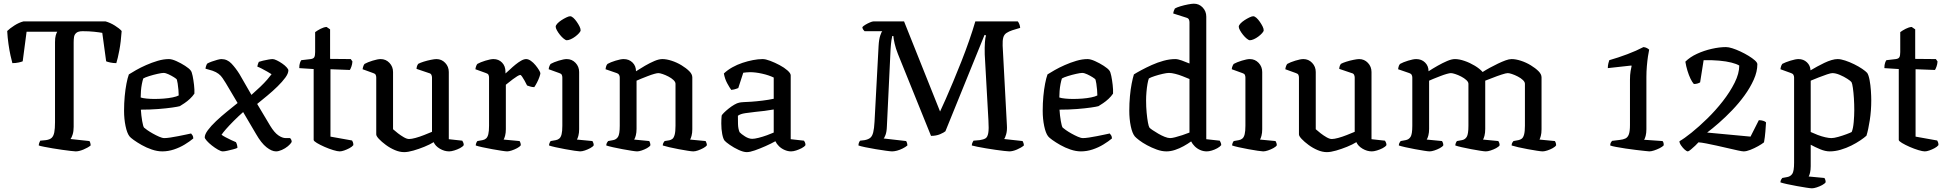

<svg xmlns="http://www.w3.org/2000/svg" viewBox="-20 -820 10549 1040"><path d="M390 0Q383 0 363 -2.5Q343 -5 317 -8.5Q291 -12 265 -16.5Q239 -21 218.5 -25Q198 -29 190 -32Q190 -39 193 -47Q196 -55 198 -58L229 -61Q250 -64 260 -73.5Q270 -83 274 -103Q278 -123 278 -158V-592Q278 -615 282 -628.5Q286 -642 290 -648H124L103 -488Q97 -485 81 -481.5Q65 -478 47 -478Q43 -492 37 -519Q31 -546 26 -581Q21 -616 19 -652Q33 -666 58 -682Q83 -698 107 -704H552Q577 -697 602 -681.5Q627 -666 639 -652Q635 -593 626.5 -548Q618 -503 610 -478Q593 -478 577 -481.5Q561 -485 555 -488L534 -642Q518 -645 490 -648Q462 -651 428 -651Q404 -651 393.5 -642Q383 -633 381 -619.5Q379 -606 379 -591V-133Q379 -109 373.5 -91.5Q368 -74 362 -67L464 -56Q466 -55 468.5 -47.5Q471 -40 471 -32Q456 -20 432 -10Q408 0 390 0Z M859 0Q832 0 802.5 -10Q773 -20 747.5 -34.5Q722 -49 704 -62Q686 -75 681 -82Q668 -99 660 -137.5Q652 -176 652 -220Q652 -261 655.5 -298.5Q659 -336 665 -367Q671 -398 678 -417Q692 -426 716.5 -440Q741 -454 771.5 -467.5Q802 -481 834 -490.5Q866 -500 895 -500Q911 -500 935.5 -489Q960 -478 982.5 -463.5Q1005 -449 1013 -438Q1019 -431 1023.5 -408.5Q1028 -386 1031 -360Q1034 -334 1033 -313Q1023 -298 1008.5 -284.5Q994 -271 979 -261Q964 -251 954 -245Q944 -242 913 -237.5Q882 -233 838 -229.5Q794 -226 743 -226Q745 -194 750 -165Q755 -136 760 -129Q764 -125 777.5 -115.5Q791 -106 808 -96.5Q825 -87 842 -79.5Q859 -72 870 -72Q882 -72 902.5 -75Q923 -78 945.5 -82.5Q968 -87 987 -91Q1006 -95 1015 -97Q1019 -93 1023 -86.5Q1027 -80 1027 -70Q1008 -54 981 -37.5Q954 -21 922.5 -10.5Q891 0 859 0ZM816 -284Q841 -284 867 -286Q893 -288 915 -292.5Q937 -297 948 -303Q948 -315 946.5 -333Q945 -351 942.5 -367Q940 -383 938 -389Q936 -393 922.5 -401.5Q909 -410 893 -417.5Q877 -425 866 -425Q856 -425 833.5 -420Q811 -415 788.5 -408Q766 -401 756 -395Q752 -383 748.5 -365Q745 -347 743.5 -327.5Q742 -308 742 -292Q753 -288 774.5 -286Q796 -284 816 -284Z M1187 0Q1177 0 1160.5 -9.5Q1144 -19 1127.5 -32Q1111 -45 1100 -57.5Q1089 -70 1089 -76Q1089 -92 1106 -115Q1123 -138 1150.5 -164Q1178 -190 1209.5 -215.5Q1241 -241 1267 -262L1203 -370Q1194 -384 1185.5 -397Q1177 -410 1164 -420Q1151 -430 1131 -437L1093 -448Q1094 -456 1097 -464.5Q1100 -473 1103 -476Q1112 -481 1127 -486.5Q1142 -492 1157 -496Q1172 -500 1179 -500Q1211 -500 1234 -475.5Q1257 -451 1277 -419L1342 -306Q1368 -329 1390 -350Q1412 -371 1427.5 -389Q1443 -407 1451 -418Q1442 -424 1427 -432.5Q1412 -441 1397.5 -448.5Q1383 -456 1374 -459Q1375 -467 1377.5 -474Q1380 -481 1382 -485Q1390 -488 1405 -491.5Q1420 -495 1434.5 -497.5Q1449 -500 1457 -500Q1465 -500 1479.5 -493Q1494 -486 1508.5 -476Q1523 -466 1532.5 -455.5Q1542 -445 1542 -439Q1542 -422 1525.5 -399.5Q1509 -377 1483.5 -352Q1458 -327 1428.5 -302.5Q1399 -278 1373 -257L1444 -138Q1466 -102 1487.5 -87Q1509 -72 1528 -72H1551Q1554 -70 1557 -64.5Q1560 -59 1560 -51Q1554 -40 1539.5 -28Q1525 -16 1507 -8Q1489 0 1475 0Q1452 0 1423.5 -22.5Q1395 -45 1367 -94L1297 -213Q1271 -190 1246.5 -165.5Q1222 -141 1204.5 -121Q1187 -101 1180 -90Q1188 -84 1202 -76.5Q1216 -69 1232 -61.5Q1248 -54 1258 -50Q1261 -45 1263.5 -36.5Q1266 -28 1266 -19Q1258 -15 1242.5 -11Q1227 -7 1211.5 -3.5Q1196 0 1187 0Z M1820 0Q1808 0 1785 -7Q1762 -14 1738 -24.5Q1714 -35 1696.5 -45.5Q1679 -56 1679 -62V-446L1601 -451Q1601 -469 1605 -480Q1609 -491 1612 -494L1663 -500Q1678 -502 1682.5 -510.5Q1687 -519 1687 -538V-646Q1699 -655 1716.5 -664Q1734 -673 1749 -674L1768 -661V-501L1880 -500L1889 -487Q1888 -472 1883.5 -459.5Q1879 -447 1875 -441L1770 -445V-80L1887 -59Q1889 -56 1891.5 -50Q1894 -44 1894 -34Q1887 -25 1873 -17.5Q1859 -10 1844.5 -5Q1830 0 1820 0Z M2169 4Q2145 4 2119 -7Q2093 -18 2070 -35Q2047 -52 2032.5 -67.5Q2018 -83 2018 -92V-400Q2018 -408 2015 -414.5Q2012 -421 2002 -424L1944 -445Q1946 -457 1949 -464Q1952 -471 1955 -474Q1971 -483 1998.5 -491.5Q2026 -500 2042 -500Q2070 -500 2089.5 -479.5Q2109 -459 2109 -430V-120Q2120 -110 2135.5 -98Q2151 -86 2167.5 -76.5Q2184 -67 2196 -67Q2209 -67 2231 -73Q2253 -79 2277 -88.5Q2301 -98 2320 -106V-400Q2320 -408 2316.5 -415Q2313 -422 2304 -424L2236 -447Q2237 -458 2240 -465Q2243 -472 2245 -474Q2256 -480 2275 -486Q2294 -492 2314 -496Q2334 -500 2344 -500Q2372 -500 2391.5 -479.5Q2411 -459 2411 -430V-66L2484 -58Q2486 -55 2489 -48.5Q2492 -42 2492 -34Q2486 -25 2471.5 -17.5Q2457 -10 2440.5 -5Q2424 0 2413 0Q2387 0 2362.5 -14.5Q2338 -29 2329 -50Q2308 -37 2278.5 -25Q2249 -13 2219.5 -4.5Q2190 4 2169 4Z M2727 0Q2719 0 2696.5 -3.5Q2674 -7 2646 -12Q2618 -17 2593 -22.5Q2568 -28 2557 -32Q2557 -39 2560 -46Q2563 -53 2566 -56L2594 -61Q2605 -63 2613 -70Q2621 -77 2625 -93Q2629 -109 2629 -139V-400Q2629 -408 2626 -414.5Q2623 -421 2613 -424L2555 -445Q2557 -457 2560 -464Q2563 -471 2566 -474Q2582 -483 2609.5 -491.5Q2637 -500 2653 -500Q2681 -500 2699.5 -481Q2718 -462 2718 -431V-422Q2728 -430 2742 -443.5Q2756 -457 2772 -470Q2788 -483 2803 -491.5Q2818 -500 2830 -500Q2842 -500 2855.5 -490.5Q2869 -481 2880.5 -467Q2892 -453 2899.5 -440.5Q2907 -428 2907 -423Q2907 -418 2902 -403.5Q2897 -389 2889 -373.5Q2881 -358 2874 -348Q2862 -348 2851.5 -351.5Q2841 -355 2835 -357Q2829 -370 2821.5 -383Q2814 -396 2808 -405Q2802 -414 2798 -414Q2793 -414 2781.5 -407Q2770 -400 2757.5 -390.5Q2745 -381 2734.5 -372.5Q2724 -364 2720 -361V-120Q2720 -100 2716 -85Q2712 -70 2708 -64L2794 -56Q2796 -54 2798.5 -47.5Q2801 -41 2801 -33Q2795 -25 2781 -17.5Q2767 -10 2752 -5Q2737 0 2727 0Z M3122 0Q3115 0 3092 -3.5Q3069 -7 3041.5 -12Q3014 -17 2989.5 -22.5Q2965 -28 2954 -32Q2954 -39 2957 -46Q2960 -53 2963 -56L2991 -61Q3002 -63 3010 -70Q3018 -77 3022 -93Q3026 -109 3026 -139V-400Q3026 -408 3023 -414.5Q3020 -421 3010 -424L2952 -445Q2953 -455 2956.5 -463Q2960 -471 2963 -474Q2979 -483 3006.5 -491.5Q3034 -500 3050 -500Q3078 -500 3097.5 -479.5Q3117 -459 3117 -430V-120Q3117 -100 3113 -85Q3109 -70 3105 -64L3189 -56Q3191 -52 3193.5 -46.5Q3196 -41 3196 -33Q3191 -25 3177 -17.5Q3163 -10 3148 -5Q3133 0 3122 0ZM3050 -602Q3044 -602 3033.5 -610.5Q3023 -619 3013 -631.5Q3003 -644 2996.5 -656Q2990 -668 2990 -675Q2990 -683 2999 -692.5Q3008 -702 3021 -710.5Q3034 -719 3047.5 -725.5Q3061 -732 3068 -732Q3076 -732 3085.5 -723.5Q3095 -715 3104 -702Q3113 -689 3119 -677Q3125 -665 3125 -656Q3125 -650 3116.5 -640.5Q3108 -631 3096 -622Q3084 -613 3071.5 -607.5Q3059 -602 3050 -602Z M3431 0Q3423 0 3401 -3.5Q3379 -7 3351.5 -12Q3324 -17 3300 -22.5Q3276 -28 3264 -32Q3264 -40 3267.5 -46.5Q3271 -53 3274 -56L3301 -61Q3318 -64 3327.5 -78.5Q3337 -93 3337 -139V-400Q3337 -408 3333.5 -414.5Q3330 -421 3321 -424L3260 -445Q3262 -458 3264.5 -464Q3267 -470 3271 -474Q3287 -483 3314.5 -491.5Q3342 -500 3358 -500Q3387 -500 3406 -481.5Q3425 -463 3425 -434Q3448 -449 3474 -464Q3500 -479 3524.5 -489.5Q3549 -500 3568 -500Q3590 -500 3618 -491Q3646 -482 3671.5 -466.5Q3697 -451 3713.5 -434.5Q3730 -418 3730 -401V-120Q3730 -100 3726 -85Q3722 -70 3718 -64L3802 -56Q3804 -52 3806.5 -46Q3809 -40 3809 -33Q3803 -25 3789 -17.5Q3775 -10 3760.5 -5Q3746 0 3735 0Q3727 0 3705 -3.5Q3683 -7 3656 -12Q3629 -17 3605.5 -22.5Q3582 -28 3570 -32Q3570 -40 3573.5 -46.5Q3577 -53 3580 -56L3605 -60Q3615 -62 3622.5 -68Q3630 -74 3634.5 -90.5Q3639 -107 3639 -139V-366Q3639 -376 3628 -386.5Q3617 -397 3600.5 -405.5Q3584 -414 3569 -419Q3554 -424 3546 -424Q3539 -424 3523 -419.5Q3507 -415 3488 -407.5Q3469 -400 3452.5 -393.5Q3436 -387 3428 -383V-122Q3428 -102 3424 -86.5Q3420 -71 3415 -64L3497 -56Q3499 -52 3501 -46Q3503 -40 3503 -33Q3498 -25 3484.5 -17.5Q3471 -10 3456 -5Q3441 0 3431 0Z M4025 4Q4007 4 3981 -8Q3955 -20 3933.5 -35Q3912 -50 3905 -58Q3897 -68 3892 -94Q3887 -120 3887 -151Q3887 -163 3887.5 -173.5Q3888 -184 3889 -194Q3891 -199 3901.5 -209.5Q3912 -220 3927 -232Q3942 -244 3957.5 -253Q3973 -262 3984 -264Q3992 -266 4009.5 -267Q4027 -268 4049 -269Q4063 -270 4078.5 -271.5Q4094 -273 4110 -275Q4126 -277 4141.5 -279.5Q4157 -282 4171 -285V-400Q4144 -413 4108 -421Q4072 -429 4043 -429Q4033 -429 4023.5 -428Q4014 -427 4006 -426L3979 -343Q3975 -342 3966.5 -338.5Q3958 -335 3941 -333Q3932 -345 3919 -369Q3906 -393 3901 -422Q3921 -441 3947 -455.5Q3973 -470 4001.5 -479.5Q4030 -489 4058.5 -494.5Q4087 -500 4111 -500Q4127 -500 4152 -490.5Q4177 -481 4202.5 -467.5Q4228 -454 4245.5 -438.5Q4263 -423 4263 -412V-66L4335 -58Q4337 -55 4340 -49Q4343 -43 4343 -34Q4337 -25 4322.5 -17.5Q4308 -10 4292.5 -5Q4277 0 4265 0Q4248 0 4230.5 -7.5Q4213 -15 4200 -27.5Q4187 -40 4180 -55Q4157 -42 4126.5 -28.5Q4096 -15 4069 -5.5Q4042 4 4025 4ZM4055 -68Q4067 -68 4089 -73.5Q4111 -79 4134.5 -87.5Q4158 -96 4171 -102V-227Q4148 -223 4122 -219.5Q4096 -216 4072 -214Q4044 -211 4017 -207Q3990 -203 3977 -193Q3977 -175 3977.5 -149Q3978 -123 3986 -104Q3995 -94 4015.5 -81Q4036 -68 4055 -68Z M4812 0Q4804 0 4779 -3.5Q4754 -7 4723.5 -12Q4693 -17 4667 -22.5Q4641 -28 4630 -32Q4630 -41 4633 -48Q4636 -55 4639 -58L4664 -61Q4684 -65 4694.5 -74Q4705 -83 4710 -103.5Q4715 -124 4717 -160L4739 -571Q4741 -607 4748 -627.5Q4755 -648 4759 -651H4663Q4659 -655 4655.5 -660Q4652 -665 4651 -673Q4656 -679 4667.5 -686Q4679 -693 4692 -698.5Q4705 -704 4711 -704H4877L5072 -216Q5084 -241 5102.5 -283Q5121 -325 5143 -377.5Q5165 -430 5187.5 -487Q5210 -544 5229.5 -600Q5249 -656 5263 -704H5493Q5498 -698 5501.5 -689Q5505 -680 5506 -669L5463 -656Q5445 -650 5432 -641.5Q5419 -633 5414.5 -617Q5410 -601 5411 -573L5434 -142Q5436 -113 5430 -92.5Q5424 -72 5419 -67L5519 -56Q5521 -52 5523.5 -46Q5526 -40 5526 -32Q5512 -20 5488.5 -10Q5465 0 5447 0Q5439 0 5418.5 -2.5Q5398 -5 5372.5 -8.5Q5347 -12 5321 -16.5Q5295 -21 5274.5 -25Q5254 -29 5244 -32Q5244 -40 5247.5 -47.5Q5251 -55 5253 -58L5287 -61Q5307 -64 5318 -70.5Q5329 -77 5333 -99Q5337 -121 5334 -168L5314 -525Q5313 -564 5315 -591Q5317 -618 5321 -628L5313 -631L5101 -109Q5093 -102 5072 -93Q5051 -84 5023 -84L4844 -527Q4832 -557 4826 -583.5Q4820 -610 4819 -625H4813Q4811 -618 4808.5 -601Q4806 -584 4804 -554L4784 -136Q4783 -106 4776.5 -89Q4770 -72 4766 -70L4888 -56Q4890 -54 4892.5 -47Q4895 -40 4895 -32Q4884 -23 4869 -15.5Q4854 -8 4839 -4Q4824 0 4812 0Z M5835 0Q5808 0 5778.5 -10Q5749 -20 5723.5 -34.5Q5698 -49 5680 -62Q5662 -75 5657 -82Q5644 -99 5636 -137.5Q5628 -176 5628 -220Q5628 -261 5631.5 -298.5Q5635 -336 5641 -367Q5647 -398 5654 -417Q5668 -426 5692.5 -440Q5717 -454 5747.5 -467.5Q5778 -481 5810 -490.5Q5842 -500 5871 -500Q5887 -500 5911.5 -489Q5936 -478 5958.5 -463.5Q5981 -449 5989 -438Q5995 -431 5999.5 -408.5Q6004 -386 6007 -360Q6010 -334 6009 -313Q5999 -298 5984.5 -284.5Q5970 -271 5955 -261Q5940 -251 5930 -245Q5920 -242 5889 -237.5Q5858 -233 5814 -229.5Q5770 -226 5719 -226Q5721 -194 5726 -165Q5731 -136 5736 -129Q5740 -125 5753.5 -115.5Q5767 -106 5784 -96.5Q5801 -87 5818 -79.5Q5835 -72 5846 -72Q5858 -72 5878.5 -75Q5899 -78 5921.5 -82.5Q5944 -87 5963 -91Q5982 -95 5991 -97Q5995 -93 5999 -86.5Q6003 -80 6003 -70Q5984 -54 5957 -37.5Q5930 -21 5898.5 -10.5Q5867 0 5835 0ZM5792 -284Q5817 -284 5843 -286Q5869 -288 5891 -292.5Q5913 -297 5924 -303Q5924 -315 5922.5 -333Q5921 -351 5918.5 -367Q5916 -383 5914 -389Q5912 -393 5898.5 -401.5Q5885 -410 5869 -417.5Q5853 -425 5842 -425Q5832 -425 5809.5 -420Q5787 -415 5764.5 -408Q5742 -401 5732 -395Q5728 -383 5724.5 -365Q5721 -347 5719.5 -327.5Q5718 -308 5718 -292Q5729 -288 5750.5 -286Q5772 -284 5792 -284Z M6298 0Q6273 0 6245.5 -10Q6218 -20 6193 -33.5Q6168 -47 6150.5 -60.5Q6133 -74 6127 -81Q6113 -98 6105 -136.5Q6097 -175 6097 -220Q6097 -261 6100.5 -299Q6104 -337 6110 -367.5Q6116 -398 6122 -417Q6136 -426 6162 -440Q6188 -454 6219 -468Q6250 -482 6283 -491Q6316 -500 6346 -500Q6360 -500 6381 -492.5Q6402 -485 6423 -476V-700Q6423 -707 6420 -714Q6417 -721 6407 -724L6335 -747Q6336 -756 6339 -763Q6342 -770 6344 -774Q6354 -780 6374 -786Q6394 -792 6415 -796Q6436 -800 6447 -800Q6475 -800 6494.5 -779.5Q6514 -759 6514 -730V-66L6587 -58Q6589 -55 6592 -48Q6595 -41 6595 -34Q6588 -25 6573.5 -17Q6559 -9 6543.5 -4.5Q6528 0 6517 0Q6498 0 6481 -7.5Q6464 -15 6451.5 -27.5Q6439 -40 6432 -54Q6414 -41 6391.5 -28.5Q6369 -16 6345 -8Q6321 0 6298 0ZM6318 -72Q6328 -72 6345.5 -76.5Q6363 -81 6384.5 -88Q6406 -95 6423 -102V-392Q6406 -399 6386 -407Q6366 -415 6346 -420Q6326 -425 6312 -425Q6300 -425 6278 -420Q6256 -415 6234.5 -408Q6213 -401 6203 -395Q6199 -385 6195.5 -365Q6192 -345 6190 -321.5Q6188 -298 6188 -276Q6188 -241 6191 -209.5Q6194 -178 6198 -156.5Q6202 -135 6206 -129Q6210 -124 6223.5 -115Q6237 -106 6254 -96Q6271 -86 6288.5 -79Q6306 -72 6318 -72Z M6822 0Q6815 0 6792 -3.5Q6769 -7 6741.5 -12Q6714 -17 6689.5 -22.5Q6665 -28 6654 -32Q6654 -39 6657 -46Q6660 -53 6663 -56L6691 -61Q6702 -63 6710 -70Q6718 -77 6722 -93Q6726 -109 6726 -139V-400Q6726 -408 6723 -414.5Q6720 -421 6710 -424L6652 -445Q6653 -455 6656.5 -463Q6660 -471 6663 -474Q6679 -483 6706.5 -491.5Q6734 -500 6750 -500Q6778 -500 6797.5 -479.5Q6817 -459 6817 -430V-120Q6817 -100 6813 -85Q6809 -70 6805 -64L6889 -56Q6891 -52 6893.5 -46.5Q6896 -41 6896 -33Q6891 -25 6877 -17.5Q6863 -10 6848 -5Q6833 0 6822 0ZM6750 -602Q6744 -602 6733.5 -610.5Q6723 -619 6713 -631.5Q6703 -644 6696.5 -656Q6690 -668 6690 -675Q6690 -683 6699 -692.5Q6708 -702 6721 -710.5Q6734 -719 6747.5 -725.5Q6761 -732 6768 -732Q6776 -732 6785.5 -723.5Q6795 -715 6804 -702Q6813 -689 6819 -677Q6825 -665 6825 -656Q6825 -650 6816.5 -640.5Q6808 -631 6796 -622Q6784 -613 6771.5 -607.5Q6759 -602 6750 -602Z M7167 4Q7143 4 7117 -7Q7091 -18 7068 -35Q7045 -52 7030.5 -67.5Q7016 -83 7016 -92V-400Q7016 -408 7013 -414.5Q7010 -421 7000 -424L6942 -445Q6944 -457 6947 -464Q6950 -471 6953 -474Q6969 -483 6996.5 -491.5Q7024 -500 7040 -500Q7068 -500 7087.5 -479.5Q7107 -459 7107 -430V-120Q7118 -110 7133.5 -98Q7149 -86 7165.5 -76.5Q7182 -67 7194 -67Q7207 -67 7229 -73Q7251 -79 7275 -88.5Q7299 -98 7318 -106V-400Q7318 -408 7314.5 -415Q7311 -422 7302 -424L7234 -447Q7235 -458 7238 -465Q7241 -472 7243 -474Q7254 -480 7273 -486Q7292 -492 7312 -496Q7332 -500 7342 -500Q7370 -500 7389.5 -479.5Q7409 -459 7409 -430V-66L7482 -58Q7484 -55 7487 -48.5Q7490 -42 7490 -34Q7484 -25 7469.5 -17.5Q7455 -10 7438.5 -5Q7422 0 7411 0Q7385 0 7360.5 -14.5Q7336 -29 7327 -50Q7306 -37 7276.5 -25Q7247 -13 7217.5 -4.5Q7188 4 7167 4Z M7724 0Q7716 0 7694 -3.5Q7672 -7 7644.5 -12Q7617 -17 7593 -22.5Q7569 -28 7557 -32Q7557 -40 7560.5 -46.5Q7564 -53 7567 -56L7594 -61Q7611 -64 7620.5 -78.5Q7630 -93 7630 -139V-400Q7630 -408 7626.5 -414.5Q7623 -421 7614 -424L7553 -445Q7555 -458 7557.5 -464Q7560 -470 7564 -474Q7580 -483 7607.5 -491.5Q7635 -500 7651 -500Q7680 -500 7699 -481.5Q7718 -463 7718 -434Q7741 -449 7767.5 -464Q7794 -479 7818.5 -489.5Q7843 -500 7861 -500Q7884 -500 7913 -490Q7942 -480 7968.5 -464Q7995 -448 8011 -430Q8028 -441 8050 -453Q8072 -465 8094 -475.5Q8116 -486 8135 -493Q8154 -500 8168 -500Q8190 -500 8218 -491Q8246 -482 8271.5 -466.5Q8297 -451 8313.5 -434.5Q8330 -418 8330 -401V-120Q8330 -98 8326 -83.5Q8322 -69 8319 -64L8402 -56Q8404 -54 8406.5 -47.5Q8409 -41 8409 -33Q8404 -25 8390.5 -17.5Q8377 -10 8361.5 -5Q8346 0 8336 0Q8328 0 8305.5 -3.5Q8283 -7 8255.5 -12Q8228 -17 8204 -22.5Q8180 -28 8168 -32Q8168 -41 8171.5 -47Q8175 -53 8178 -56L8205 -61Q8215 -63 8223 -69Q8231 -75 8235.5 -91.5Q8240 -108 8240 -139V-366Q8240 -376 8229 -386.5Q8218 -397 8201.5 -405.5Q8185 -414 8170 -419Q8155 -424 8147 -424Q8138 -424 8113.5 -416Q8089 -408 8064 -398Q8039 -388 8025 -383V-122Q8025 -100 8021 -85Q8017 -70 8013 -64L8096 -56Q8098 -53 8100.5 -47Q8103 -41 8103 -33Q8098 -25 8084 -17.5Q8070 -10 8054.5 -5Q8039 0 8028 0Q8020 0 7998 -3.5Q7976 -7 7949 -12Q7922 -17 7898 -22.5Q7874 -28 7863 -32Q7863 -39 7866 -46Q7869 -53 7872 -56L7899 -61Q7916 -64 7925 -79Q7934 -94 7934 -139V-366Q7934 -376 7922.5 -386.5Q7911 -397 7894.5 -405.5Q7878 -414 7862.5 -419Q7847 -424 7839 -424Q7832 -424 7816 -419.5Q7800 -415 7781 -407.5Q7762 -400 7745.5 -393.5Q7729 -387 7721 -383V-122Q7721 -102 7717 -86.5Q7713 -71 7708 -64L7791 -56Q7793 -53 7795.5 -47Q7798 -41 7798 -33Q7793 -25 7779 -17.5Q7765 -10 7749.5 -5Q7734 0 7724 0Z M8914 0Q8909 0 8888.5 -2.5Q8868 -5 8840.5 -8Q8813 -11 8785 -15.5Q8757 -20 8734.5 -24Q8712 -28 8702 -32Q8702 -42 8705.5 -48Q8709 -54 8712 -57L8753 -62Q8772 -64 8784.5 -70Q8797 -76 8803 -92.5Q8809 -109 8809 -143V-388Q8809 -415 8812.5 -435.5Q8816 -456 8818 -463L8816 -465L8689 -451Q8689 -465 8692 -477Q8695 -489 8697 -494Q8746 -508 8795 -526.5Q8844 -545 8882 -565Q8892 -564 8900 -560Q8908 -556 8913 -551Q8910 -538 8906.5 -514.5Q8903 -491 8900.5 -462Q8898 -433 8898 -403V-120Q8898 -100 8894 -84Q8890 -68 8885 -63L8985 -56Q8987 -55 8989.5 -49.5Q8992 -44 8992 -33Q8985 -25 8970 -17.5Q8955 -10 8939.5 -5Q8924 0 8914 0Z M9123 0Q9116 0 9105.5 -9.5Q9095 -19 9086 -32Q9077 -45 9077 -55Q9102 -69 9142.5 -101.5Q9183 -134 9228 -178Q9273 -222 9312 -272Q9351 -322 9376 -372Q9401 -422 9401 -465Q9386 -474 9358.5 -481Q9331 -488 9292.5 -491.5Q9254 -495 9208 -494L9189 -374Q9185 -371 9176 -368Q9167 -365 9155 -365Q9146 -375 9137 -393.5Q9128 -412 9120.5 -436.5Q9113 -461 9109 -486Q9134 -511 9172 -528.5Q9210 -546 9252 -555.5Q9294 -565 9329 -565Q9343 -565 9363.5 -558.5Q9384 -552 9407.5 -541Q9431 -530 9451.5 -517.5Q9472 -505 9485.5 -493Q9499 -481 9499 -472Q9499 -432 9479.5 -388.5Q9460 -345 9429.5 -303Q9399 -261 9362.5 -223Q9326 -185 9290.5 -154Q9255 -123 9227 -102L9462 -80L9507 -169Q9520 -169 9531 -165.5Q9542 -162 9546 -157Q9545 -139 9542.5 -107.5Q9540 -76 9535 -49Q9524 -40 9503.5 -28.5Q9483 -17 9461.5 -8.5Q9440 0 9425 0Q9417 0 9394 -5Q9371 -10 9341 -17Q9311 -24 9279.5 -31Q9248 -38 9222 -43Q9196 -48 9180 -49Q9174 -42 9162.5 -31Q9151 -20 9139.5 -10.5Q9128 -1 9123 0Z M9795 200Q9787 200 9764.5 196.5Q9742 193 9714 188Q9686 183 9661 177.5Q9636 172 9624 168Q9624 160 9627.5 153.5Q9631 147 9634 144L9661 139Q9678 136 9688 122Q9698 108 9698 61V-400Q9698 -408 9694.5 -414.5Q9691 -421 9682 -424L9624 -445Q9626 -458 9628.5 -464Q9631 -470 9634 -474Q9651 -483 9678.5 -491.5Q9706 -500 9722 -500Q9749 -500 9767.5 -482.5Q9786 -465 9787 -439Q9804 -449 9823 -459.5Q9842 -470 9862 -479.5Q9882 -489 9900.5 -494.5Q9919 -500 9934 -500Q9951 -500 9975 -492Q9999 -484 10023.5 -472Q10048 -460 10067 -447Q10086 -434 10094 -425Q10102 -413 10107 -386Q10112 -359 10114 -329Q10116 -299 10116 -277Q10116 -221 10108 -169Q10100 -117 10090 -85Q10078 -74 10056.5 -59.5Q10035 -45 10008 -31.5Q9981 -18 9950.5 -9Q9920 0 9891 0Q9867 0 9839.5 -11.5Q9812 -23 9788 -36V80Q9788 100 9784.5 115Q9781 130 9777 136L9862 144Q9864 146 9866.5 152.5Q9869 159 9869 167Q9864 175 9850 182.5Q9836 190 9820.5 195Q9805 200 9795 200ZM9900 -72Q9914 -72 9937 -78.5Q9960 -85 9981.5 -93Q10003 -101 10010 -105Q10018 -124 10021 -159Q10024 -194 10024 -223Q10024 -256 10022 -287.5Q10020 -319 10016.5 -343.5Q10013 -368 10009 -375Q10005 -381 9986.5 -393Q9968 -405 9945.5 -414.5Q9923 -424 9905 -424Q9897 -424 9876 -417Q9855 -410 9831 -400.5Q9807 -391 9788 -383V-105Q9805 -97 9826 -89Q9847 -81 9867 -76.5Q9887 -72 9900 -72Z M10406 0Q10394 0 10371 -7Q10348 -14 10324 -24.5Q10300 -35 10282.5 -45.5Q10265 -56 10265 -62V-446L10187 -451Q10187 -469 10191 -480Q10195 -491 10198 -494L10249 -500Q10264 -502 10268.5 -510.5Q10273 -519 10273 -538V-646Q10285 -655 10302.5 -664Q10320 -673 10335 -674L10354 -661V-501L10466 -500L10475 -487Q10474 -472 10469.5 -459.5Q10465 -447 10461 -441L10356 -445V-80L10473 -59Q10475 -56 10477.5 -50Q10480 -44 10480 -34Q10473 -25 10459 -17.5Q10445 -10 10430.5 -5Q10416 0 10406 0Z"/></svg>

Font: Texturina Medium 12pt
Style: Regular
Weight: 400
Version: Version 1.002